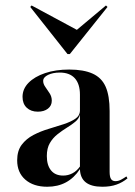

<svg xmlns="http://www.w3.org/2000/svg" viewBox="-20 -689 505 720"><path d="M157.3 11.3Q105.6 11.3 75 -15.3Q44.4 -41.9 44.4 -87.9Q44.4 -123.4 61.3 -146Q78.2 -168.5 105.2 -182.7Q132.3 -196.8 162.1 -205.6Q191.9 -214.5 219 -223.4Q246 -232.3 262.9 -244Q279.8 -255.6 279.8 -275V-333.9Q279.8 -374.2 260.5 -395.6Q241.1 -416.9 204 -416.9Q178.2 -416.9 160.1 -408.1Q141.9 -399.2 141.9 -385.5Q141.9 -374.2 150 -362.9Q158.1 -351.6 166.1 -339.1Q174.2 -326.6 174.2 -311.3Q174.2 -292.7 159.7 -281.5Q145.2 -270.2 121.8 -270.2Q96 -270.2 80.2 -285.1Q64.5 -300 64.5 -325.8Q64.5 -355.6 87.1 -378.6Q109.7 -401.6 149.2 -414.9Q188.7 -428.2 239.5 -428.2Q293.5 -428.2 327.4 -412.9Q361.3 -397.6 376.2 -363.7Q391.1 -329.8 391.1 -272.6V-44.4Q391.1 -25.8 396.4 -17.7Q401.6 -9.7 412.9 -9.7Q423.4 -9.7 433.5 -14.9Q443.5 -20.2 454 -27.4L458.1 -20.2Q439.5 -4.8 416.9 3.2Q394.4 11.3 363.7 11.3Q281.5 11.3 279.8 -54.8Q258.1 -21.8 227.4 -5.2Q196.8 11.3 157.3 11.3ZM216.9 -30.6Q235.5 -30.6 251.6 -39.1Q267.7 -47.6 279.8 -64.5V-258.9Q275.8 -243.5 262.1 -232.3Q248.4 -221 230.6 -210.1Q212.9 -199.2 195.6 -185.5Q178.2 -171.8 166.9 -152.4Q155.6 -133.1 155.6 -104Q155.6 -69.4 171.4 -50Q187.1 -30.6 216.9 -30.6ZM377.4 -668.5 383.1 -662.9 241.9 -486.3H233.1L93.5 -662.9L98.4 -668.5L287.1 -566.9L253.2 -564.5Z"/></svg>

Font: Playfair 144pt
Style: Bold
Weight: 700
Version: Version 2.001;gftools[0.9.30]